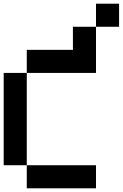

<svg xmlns="http://www.w3.org/2000/svg" viewBox="-20 -1020 665 1040"><path d="M0 -125V-625H125V-125ZM125 -125H500V0H125ZM125 -625V-750H375V-875H500V-625ZM500 -875V-1000H625V-875Z"/></svg>

Font: Galmuri7 Regular
Style: Regular
Weight: 400
Designer: Lee Minseo (quiple)
Version: Version 2.399;hotconv 1.1.1;makeotfexe 2.6.0 DEVELOPMENT